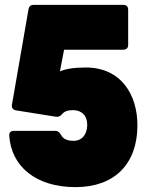

<svg xmlns="http://www.w3.org/2000/svg" viewBox="-20 -760 605 788"><path d="M486 -740H118C106 -740 99 -734 97 -722L29 -330C27 -318 33 -309 46 -307L209 -281C220 -279 228 -283 235 -292C244 -302 256 -308 279 -308C316 -308 338 -285 338 -248C338 -209 317 -182 282 -182C254 -182 238 -191 230 -207C224 -217 218 -223 207 -223H37C24 -223 17 -216 18 -203C26 -79 125 8 290 8C449 8 544 -86 544 -246C544 -370 478 -483 332 -483C282 -483 249 -477 226 -467L243 -556H486C499 -556 506 -563 506 -576V-720C506 -733 499 -740 486 -740Z"/></svg>

Font: Malmofest Black-Rounded
Style: Regular
Weight: 800
Designer: Jonny Pinhorn (Poppins), Kolossal
Version: Version 1.004;Glyphs 3.1.2 (3151)